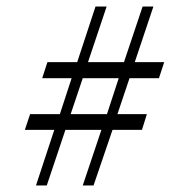

<svg xmlns="http://www.w3.org/2000/svg" viewBox="-20 -580 522 587"><path d="M376 -341 339 -231H429L414 -183H324L266 -13H233L290 -183H180L123 -13H90L146 -183H56L72 -231H163L199 -341H109L125 -390H216L272 -560H306L249 -390H359L416 -560H449L392 -390H482L466 -341ZM307 -231 343 -341H233L196 -231Z"/></svg>

Font: Linux Libertine O
Style: Italic
Weight: 400
Italic angle: -12°
Designer: Philipp H. Poll
Foundry: Philipp H. Poll
Version: Version 5.1.6